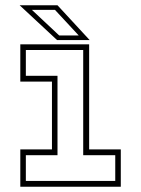

<svg xmlns="http://www.w3.org/2000/svg" viewBox="-20 -708 535 728"><path d="M57 0V-141.5H177V-398.5H57V-540H318V-141.5H438V0ZM78 -22H417V-119.5H295.5V-518.5H78V-420.5H198V-119.5H78ZM320 -556H196.5L54.5 -688H198ZM278.5 -573.5 188.5 -670.5H101L204.5 -573.5Z"/></svg>

Font: Tourney ExtraLight
Style: Regular
Weight: 250
Designer: Tyler Finck
Foundry: Etcetera Type Co
Version: Version 1.015